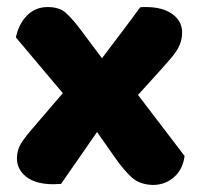

<svg xmlns="http://www.w3.org/2000/svg" viewBox="-20 -513 563 544"><path d="M28 -64Q28 -88 39.5 -106.5Q51 -125 79 -157L158 -249L25 -407Q33 -445 56.5 -469Q80 -493 115 -493Q148 -493 166 -477Q184 -461 206 -432L269 -348Q296 -384 323 -419.5Q350 -455 377 -492Q382 -493 386 -493Q390 -493 394 -493Q441 -493 468.5 -473Q496 -453 496 -421Q496 -408 493 -397Q490 -386 483.5 -374.5Q477 -363 465.5 -349.5Q454 -336 438 -318L371 -244L503 -71Q498 -33 473 -11Q448 11 413 11Q375 10 352.5 -11Q330 -32 309 -62L255 -139L153 8Q148 8 142 8.5Q136 9 132 9Q81 9 54.5 -12Q28 -33 28 -64Z"/></svg>

Font: Baloo Chettan 2 ExtraBold
Style: Regular
Weight: 800
Designer: Maithili Shingre, Unnati Kotecha and Ek Type
Foundry: Ek Type
Version: Version 1.640;hotconv 1.0.111;makeotfexe 2.5.65597; ttfautoh